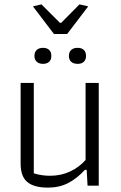

<svg xmlns="http://www.w3.org/2000/svg" viewBox="-20 -846 551 875"><path d="M130 -817 169 -826 253 -742H259L342 -826L382 -817L286 -691H226ZM137 -591Q137 -609 147.5 -618.5Q158 -628 176 -628Q194 -628 204 -618.5Q214 -609 214 -591Q214 -574 204 -564.5Q194 -555 176 -555Q158 -555 147.5 -564.5Q137 -574 137 -591ZM294 -591Q294 -609 304.5 -618.5Q315 -628 334 -628Q352 -628 362 -618.5Q372 -609 372 -591Q372 -574 362 -564.5Q352 -555 334 -555Q315 -555 304.5 -564.5Q294 -574 294 -591ZM74 -100V-468H134V-56Q170 -45 208 -45Q258 -45 299.5 -64.5Q341 -84 370 -117V-468H430V0H379L375 -72H367Q330 -32 290 -11.5Q250 9 198 9Q135 9 104.5 -16.5Q74 -42 74 -100Z"/></svg>

Font: Athiti
Style: Regular
Weight: 400
Designer: CadsonDemak Team
Foundry: CadsonDemak
Version: Version 1.033